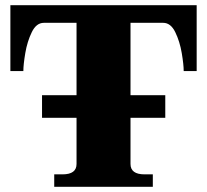

<svg xmlns="http://www.w3.org/2000/svg" viewBox="-20 -720 798 740"><path d="M738 -700V-446H688Q688 -471 680.5 -515.5Q673 -560 655.5 -596Q638 -632 609 -632H483V-353H617V-266H483V-88Q483 -48 537 -48H569V0H189V-48H221Q275 -48 275 -88V-266H142V-353H275V-632H149Q120 -632 102.5 -596Q85 -560 77.5 -515.5Q70 -471 70 -446H20V-700Z"/></svg>

Font: Taviraj Black
Style: Regular
Weight: 900
Designer: Katatrad Team
Foundry: CadsonDemak
Version: Version 1.030